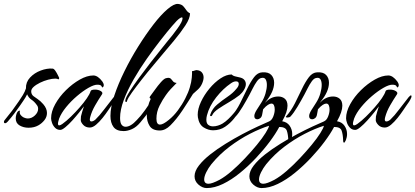

<svg xmlns="http://www.w3.org/2000/svg" viewBox="-49 -650 2114 977"><path d="M96 0Q71 0 51 -11.5Q31 -23 31 -48Q31 -57 34 -67Q38 -81 45.5 -85.5Q53 -90 52 -83Q50 -73 56 -65Q62 -57 72 -52Q84 -47 92 -47Q112 -47 128.5 -62.5Q145 -78 145 -96Q145 -108 138 -116Q126 -133 111.5 -142.5Q97 -152 89 -170L88 -168Q80 -152 70.5 -138.5Q61 -125 53 -113Q38 -92 24.5 -73.5Q11 -55 -10 -31Q-17 -23 -23 -23Q-29 -23 -29 -30Q-29 -34 -26 -38Q-3 -66 12.5 -86.5Q28 -107 47 -135Q57 -149 67.5 -166.5Q78 -184 83 -200Q82 -232 104 -255.5Q126 -279 158 -291Q190 -303 218 -301Q225 -301 232.5 -290Q240 -279 245.5 -267.5Q251 -256 252 -254V-252Q252 -249 249.5 -247Q247 -245 242 -249Q239 -250 232 -250Q217 -250 196 -244.5Q175 -239 154.5 -229Q134 -219 121 -207Q108 -195 110 -181Q112 -168 121 -161Q130 -154 143 -145.5Q156 -137 171 -120Q190 -98 190 -75Q190 -55 177 -38.5Q164 -22 146 -12Q125 0 96 0Z M258 11Q242 11 231.5 0.5Q221 -10 216 -24Q211 -38 211 -48Q211 -82 232 -120Q253 -158 286.5 -191Q320 -224 357 -245Q394 -266 426 -266Q449 -266 472 -235Q474 -232 476.5 -227Q479 -222 479 -217Q479 -208 472 -205Q471 -204 467.5 -211.5Q464 -219 446 -219Q429 -219 401 -203Q373 -187 342.5 -161Q312 -135 287.5 -105Q263 -75 252 -47Q250 -40 248 -33Q246 -26 246 -21Q246 -12 252 -12Q258 -12 268 -19Q289 -34 312 -56.5Q335 -79 356.5 -103.5Q378 -128 393 -150Q408 -172 412 -186Q414 -194 435 -194Q452 -194 464 -186.5Q476 -179 470 -170Q452 -143 435 -113.5Q418 -84 410 -54Q409 -50 408.5 -47Q408 -44 408 -42Q408 -32 416 -32Q425 -32 436 -41Q457 -61 480.5 -92.5Q504 -124 529 -155Q538 -165 541 -165Q544 -165 544 -160Q544 -156 542 -152Q538 -142 531 -131.5Q524 -121 518 -113Q513 -106 501 -88Q489 -70 473 -50Q457 -30 440 -15.5Q423 -1 408 -1Q387 -1 374.5 -14.5Q362 -28 362 -39Q362 -53 363 -58Q365 -68 369.5 -82Q374 -96 378 -109Q370 -98 354 -78Q338 -58 319.5 -37.5Q301 -17 284 -3Q267 11 258 11Z M580 17Q544 17 528.5 -4Q513 -25 513 -60Q513 -104 532.5 -163Q552 -222 584 -287Q616 -352 654.5 -413.5Q693 -475 731.5 -525Q770 -575 803.5 -603.5Q837 -632 857 -630Q875 -628 883.5 -618.5Q892 -609 899 -598.5Q906 -588 918 -582Q918 -557 894.5 -521Q871 -485 837 -444Q820 -424 792.5 -391Q765 -358 733 -320Q701 -282 672 -245Q643 -208 622.5 -179.5Q602 -151 598 -138Q597 -131 593 -131Q587 -131 589 -141Q591 -154 610.5 -184.5Q630 -215 658.5 -254Q687 -293 717 -331.5Q747 -370 770 -398.5Q793 -427 800 -436Q815 -454 829 -471.5Q843 -489 854 -505Q880 -541 880 -557Q880 -566 866.5 -557.5Q853 -549 827 -518Q802 -489 768 -445.5Q734 -402 698 -351Q662 -300 631 -246Q600 -192 581 -141.5Q562 -91 562 -50Q562 -25 570 -15Q578 -5 590 -5Q616 -5 647 -39Q667 -59 688.5 -89Q710 -119 722 -140Q745 -179 752 -179Q754 -179 754 -176Q754 -175 753.5 -173Q753 -171 752 -168Q742 -132 717 -95Q692 -58 665 -27Q645 -3 622.5 7Q600 17 580 17Z M764 14Q727 14 712.5 -9Q698 -32 698 -63Q698 -86 704 -108.5Q710 -131 718 -147Q715 -149 713 -151.5Q711 -154 715 -160Q725 -173 739.5 -193.5Q754 -214 769.5 -231.5Q785 -249 795 -252Q803 -254 806 -254Q817 -254 822 -247.5Q827 -241 832.5 -235Q838 -229 850 -228Q834 -212 820 -197Q806 -182 795 -166Q779 -144 763 -112.5Q747 -81 747 -46Q747 -16 765 -16Q781 -16 810 -40Q835 -60 856.5 -89Q878 -118 894 -149.5Q910 -181 917 -206Q925 -232 927 -255.5Q929 -279 928 -288H929Q934 -288 941.5 -291Q949 -294 954 -293Q971 -291 979 -280.5Q987 -270 987 -256Q987 -242 979 -224Q972 -208 959 -195.5Q946 -183 933 -172Q909 -133 879.5 -88.5Q850 -44 818 -12Q792 14 764 14Z M1035 13Q1011 13 987.5 -1.5Q964 -16 958 -53Q957 -57 957 -66Q957 -96 973.5 -131.5Q990 -167 1016.5 -199Q1043 -231 1073 -251Q1103 -271 1130 -271Q1136 -264 1149.5 -261Q1163 -258 1175 -255Q1189 -251 1195.5 -242Q1202 -233 1202 -222Q1202 -209 1193 -193.5Q1184 -178 1170 -166Q1147 -148 1117 -130.5Q1087 -113 1062.5 -96.5Q1038 -80 1031 -64Q1029 -59 1025 -59Q1018 -59 1021 -67Q1031 -97 1056 -118Q1081 -139 1108.5 -157.5Q1136 -176 1153 -197Q1166 -211 1166 -223Q1166 -236 1152 -236Q1140 -236 1126 -226Q1086 -199 1051 -154.5Q1016 -110 1004 -63Q1001 -51 1001 -41Q1001 -22 1011 -14.5Q1021 -7 1035 -7Q1047 -7 1060 -11Q1073 -15 1083 -21Q1098 -30 1113 -44.5Q1128 -59 1138 -71Q1161 -100 1170 -100Q1175 -100 1168.5 -86Q1162 -72 1142 -47Q1123 -23 1096.5 -5Q1070 13 1035 13Z M1003 307Q981 307 961 289.5Q941 272 941 247Q941 221 963 192.5Q985 164 1020.5 136Q1056 108 1099 81.5Q1142 55 1184.5 32.5Q1227 10 1263 -6.5Q1299 -23 1320 -32Q1334 -38 1341.5 -57Q1349 -76 1349 -93Q1349 -106 1345 -114.5Q1341 -123 1332 -123Q1325 -123 1314.5 -116.5Q1304 -110 1290 -94L1285 -67Q1283 -55 1275.5 -49Q1268 -43 1261 -43Q1245 -43 1245 -60Q1245 -68 1251 -80Q1255 -88 1266 -104.5Q1277 -121 1281 -128Q1295 -150 1302 -174.5Q1309 -199 1309 -218Q1309 -236 1302.5 -246.5Q1296 -257 1280 -253Q1269 -251 1258 -235.5Q1247 -220 1237.5 -201Q1228 -182 1221 -169Q1205 -139 1185.5 -106.5Q1166 -74 1150 -57Q1145 -52 1134 -52Q1130 -52 1127.5 -53.5Q1125 -55 1128 -58Q1154 -87 1173 -125Q1192 -163 1209 -198.5Q1226 -234 1244 -257.5Q1262 -281 1286 -282Q1317 -284 1331.5 -268.5Q1346 -253 1346 -229Q1346 -184 1303 -132Q1302 -131 1300 -127Q1329 -159 1367 -159Q1387 -159 1400.5 -147.5Q1414 -136 1414 -112Q1414 -97 1407.5 -77.5Q1401 -58 1387 -33Q1412 -29 1425 -10Q1438 9 1438 32Q1438 48 1432 63Q1426 76 1423 76Q1418 76 1418 63Q1417 34 1410.5 15Q1404 -4 1372 -4Q1354 30 1323.5 71Q1293 112 1254 153.5Q1215 195 1172 230Q1129 265 1085.5 286Q1042 307 1003 307ZM1012 285Q1021 285 1035 280Q1049 275 1068 265Q1097 249 1130.5 220Q1164 191 1197.5 155.5Q1231 120 1258.5 86.5Q1286 53 1302.5 26.5Q1319 0 1320 -10Q1275 4 1222.5 31Q1170 58 1119 96.5Q1068 135 1027 185Q1011 205 1000.5 226.5Q990 248 990 263Q990 285 1012 285Z M1282 307Q1260 307 1240 289.5Q1220 272 1220 247Q1220 221 1242 192.5Q1264 164 1299.5 136Q1335 108 1378 81.5Q1421 55 1463.5 32.5Q1506 10 1542 -6.5Q1578 -23 1599 -32Q1613 -38 1620.5 -57Q1628 -76 1628 -93Q1628 -106 1624 -114.5Q1620 -123 1611 -123Q1604 -123 1593.5 -116.5Q1583 -110 1569 -94L1564 -67Q1562 -55 1554.5 -49Q1547 -43 1540 -43Q1524 -43 1524 -60Q1524 -68 1530 -80Q1534 -88 1545 -104.5Q1556 -121 1560 -128Q1574 -150 1581 -174.5Q1588 -199 1588 -218Q1588 -236 1581.5 -246.5Q1575 -257 1559 -253Q1548 -251 1537 -235.5Q1526 -220 1516.5 -201Q1507 -182 1500 -169Q1484 -139 1464.5 -106.5Q1445 -74 1429 -57Q1424 -52 1413 -52Q1409 -52 1406.5 -53.5Q1404 -55 1407 -58Q1433 -87 1452 -125Q1471 -163 1488 -198.5Q1505 -234 1523 -257.5Q1541 -281 1565 -282Q1596 -284 1610.5 -268.5Q1625 -253 1625 -229Q1625 -184 1582 -132Q1581 -131 1579 -127Q1608 -159 1646 -159Q1666 -159 1679.5 -147.5Q1693 -136 1693 -112Q1693 -97 1686.5 -77.5Q1680 -58 1666 -33Q1691 -29 1704 -10Q1717 9 1717 32Q1717 48 1711 63Q1705 76 1702 76Q1697 76 1697 63Q1696 34 1689.5 15Q1683 -4 1651 -4Q1633 30 1602.5 71Q1572 112 1533 153.5Q1494 195 1451 230Q1408 265 1364.5 286Q1321 307 1282 307ZM1291 285Q1300 285 1314 280Q1328 275 1347 265Q1376 249 1409.5 220Q1443 191 1476.5 155.5Q1510 120 1537.5 86.5Q1565 53 1581.5 26.5Q1598 0 1599 -10Q1554 4 1501.5 31Q1449 58 1398 96.5Q1347 135 1306 185Q1290 205 1279.5 226.5Q1269 248 1269 263Q1269 285 1291 285Z M1759 11Q1743 11 1732.5 0.5Q1722 -10 1717 -24Q1712 -38 1712 -48Q1712 -82 1733 -120Q1754 -158 1787.5 -191Q1821 -224 1858 -245Q1895 -266 1927 -266Q1950 -266 1973 -235Q1975 -232 1977.5 -227Q1980 -222 1980 -217Q1980 -208 1973 -205Q1972 -204 1968.5 -211.5Q1965 -219 1947 -219Q1930 -219 1902 -203Q1874 -187 1843.5 -161Q1813 -135 1788.5 -105Q1764 -75 1753 -47Q1751 -40 1749 -33Q1747 -26 1747 -21Q1747 -12 1753 -12Q1759 -12 1769 -19Q1790 -34 1813 -56.5Q1836 -79 1857.5 -103.5Q1879 -128 1894 -150Q1909 -172 1913 -186Q1915 -194 1936 -194Q1953 -194 1965 -186.5Q1977 -179 1971 -170Q1953 -143 1936 -113.5Q1919 -84 1911 -54Q1910 -50 1909.5 -47Q1909 -44 1909 -42Q1909 -32 1917 -32Q1926 -32 1937 -41Q1958 -61 1981.5 -92.5Q2005 -124 2030 -155Q2039 -165 2042 -165Q2045 -165 2045 -160Q2045 -156 2043 -152Q2039 -142 2032 -131.5Q2025 -121 2019 -113Q2014 -106 2002 -88Q1990 -70 1974 -50Q1958 -30 1941 -15.5Q1924 -1 1909 -1Q1888 -1 1875.5 -14.5Q1863 -28 1863 -39Q1863 -53 1864 -58Q1866 -68 1870.5 -82Q1875 -96 1879 -109Q1871 -98 1855 -78Q1839 -58 1820.5 -37.5Q1802 -17 1785 -3Q1768 11 1759 11Z"/></svg>

Font: The Nautigal
Style: Bold
Weight: 700
Designer: Robert E. Leuschke
Foundry: Robert E. Leuschke
Version: Version 1.100; ttfautohint (v1.8.3)